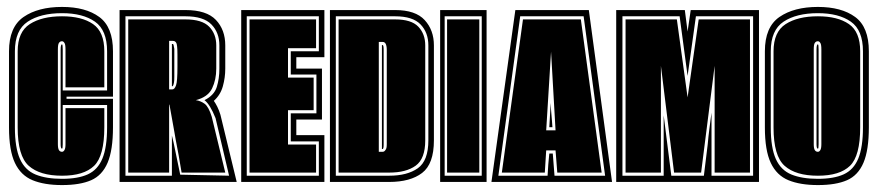

<svg xmlns="http://www.w3.org/2000/svg" viewBox="-20 -525 2537 554"><path d="M159 9Q108 9 74 -5Q40 -19 23 -55Q6 -91 6 -157V-377Q6 -447 48 -476Q90 -505 159 -505Q227 -505 266.5 -476Q306 -447 306 -377V-246H172V-240H306V-158Q306 -92 290.5 -55.5Q275 -19 243 -5Q211 9 159 9ZM159 -9Q205 -9 233.5 -22Q262 -35 275.5 -67.5Q289 -100 289 -158V-222H161V-109Q161 -96 159 -96Q155 -96 155 -109V-382Q155 -397 159 -397Q161 -397 161 -382V-264H289V-377Q289 -438 254 -462.5Q219 -487 159 -487Q97 -487 60 -462.5Q23 -438 23 -377V-157Q23 -99 37.5 -66.5Q52 -34 82.5 -21.5Q113 -9 159 -9ZM159 -18Q95 -18 63 -46.5Q31 -75 31 -157V-377Q31 -433 66 -455.5Q101 -478 159 -478Q216 -478 248.5 -455.5Q281 -433 281 -377V-273H169V-382Q169 -397 166 -401Q163 -406 159 -406Q153 -406 150 -401Q147 -397 147 -382V-109Q147 -97 150 -92Q153 -87 159 -87Q163 -87 166 -92Q169 -97 169 -109V-213H281V-158Q281 -75 251.5 -46.5Q222 -18 159 -18Z M325 0V-496H515Q576 -496 603 -467.5Q630 -439 630 -394V-327Q630 -301 623 -276Q616 -251 597 -234Q602 -227 607 -217Q612 -207 616 -194L663 0ZM342 -18H476V-134L481 -113Q483 -103 485 -93.5Q487 -84 489 -74L500 -21L641 -18L602 -184Q586 -224 570 -236Q598 -250 605.5 -274Q613 -298 613 -327V-394Q613 -431 590 -454.5Q567 -478 515 -478H342ZM350 -27V-469H515Q563 -469 583.5 -448Q604 -427 604 -394V-327Q604 -295 592 -270Q580 -245 545 -236Q559 -234 570.5 -225.5Q582 -217 591 -188L630 -27H504Q500 -53 495.5 -77Q491 -101 487 -122Q486 -129 483 -145Q480 -161 477 -178.5Q474 -196 471.5 -209Q469 -222 469 -223H468V-27ZM468 -267H477Q484 -267 488 -279Q492 -290 492 -333Q492 -353 492 -368Q492 -383 491 -391Q490 -407 479 -407H468ZM476 -276V-398H479Q481 -398 483 -384V-333Q483 -315 483 -303.5Q483 -292 482 -287Q480 -276 477 -276Z M676 0V-496H916V-360H835V-327H909V-180H835V-135H916V0ZM692 -18H900V-117H819V-198H893V-310H819V-377H900V-478H692ZM700 -27V-469H892V-386H811V-301H885V-207H811V-108H892V-27Z M932 0V-496H1120Q1179 -496 1205.5 -467Q1232 -438 1232 -394V-120Q1232 -52 1198 -26Q1164 0 1103 0ZM949 -18H1103Q1155 -18 1185.5 -39.5Q1216 -61 1216 -120V-394Q1216 -431 1193.5 -454.5Q1171 -478 1120 -478H949ZM957 -27V-469H1120Q1167 -469 1187 -448Q1207 -427 1207 -394V-120Q1207 -67 1179.5 -47Q1152 -27 1103 -27ZM1073 -87H1084Q1089 -87 1092 -92Q1094 -94 1095 -98Q1096 -102 1096 -109V-381Q1096 -394 1092 -400Q1089 -404 1084 -404H1073ZM1082 -95V-395H1084Q1087 -395 1087 -381V-109Q1087 -95 1084 -95Z M1250 0V-496H1384V0ZM1263 -18H1370V-478H1263ZM1270 -27V-469H1363V-27Z M1398 0 1467 -496H1679L1746 0ZM1418 -18H1560L1562 -50Q1563 -58 1563.5 -66.5Q1564 -75 1565 -82H1575L1580 -18H1726L1664 -478H1481ZM1428 -27 1489 -469H1656L1716 -27H1588L1583 -91H1556L1552 -27ZM1556 -149H1583L1570 -376ZM1565 -158 1569 -228Q1569 -223 1570 -208Q1571 -193 1572.5 -178Q1574 -163 1574 -158Z M1758 0V-496H1956L1964 -434L1973 -496H2170V0ZM1776 -18H1895V-192L1917 -18H2011L2022 -108Q2024 -131 2027 -154.5Q2030 -178 2033 -200V-18H2153V-478H1988L1964 -306L1941 -478H1776ZM1785 -27V-469H1933L1964 -244L1996 -469H2144V-27H2042V-335L2003 -27H1925L1887 -335V-27Z M2340 9Q2289 9 2255 -5Q2221 -19 2204 -55Q2187 -91 2187 -157V-377Q2187 -447 2229 -476Q2271 -505 2340 -505Q2408 -505 2447.5 -476Q2487 -447 2487 -377V-158Q2487 -92 2471.5 -55.5Q2456 -19 2424 -5Q2392 9 2340 9ZM2340 -9Q2386 -9 2414.5 -22Q2443 -35 2456.5 -67.5Q2470 -100 2470 -158V-377Q2470 -438 2435 -462.5Q2400 -487 2340 -487Q2278 -487 2241 -462.5Q2204 -438 2204 -377V-157Q2204 -99 2218.5 -66.5Q2233 -34 2263.5 -21.5Q2294 -9 2340 -9ZM2340 -18Q2276 -18 2244 -46.5Q2212 -75 2212 -157V-377Q2212 -433 2247 -455.5Q2282 -478 2340 -478Q2397 -478 2429.5 -455.5Q2462 -433 2462 -377V-158Q2462 -75 2432.5 -46.5Q2403 -18 2340 -18ZM2340 -87Q2344 -87 2347 -92Q2350 -97 2350 -109V-382Q2350 -397 2347 -401Q2344 -406 2340 -406Q2334 -406 2331 -401Q2328 -397 2328 -382V-109Q2328 -97 2331 -92Q2334 -87 2340 -87ZM2340 -96Q2336 -96 2336 -109V-382Q2336 -397 2340 -397Q2342 -397 2342 -382V-109Q2342 -96 2340 -96Z"/></svg>

Font: Alumni Sans Collegiate One SC
Style: Regular
Weight: 400
Designer: Robert E. Leuschke
Foundry: Robert E. Leuschke
Version: Version 1.100